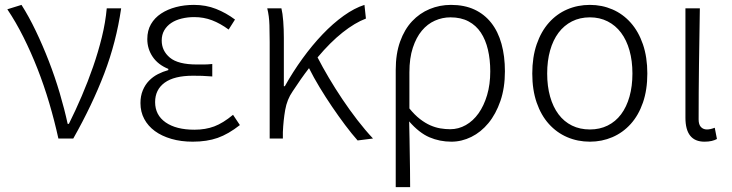

<svg xmlns="http://www.w3.org/2000/svg" viewBox="-20 -567 2996 786"><path d="M219 0Q203 -73 181.5 -145.5Q160 -218 133.5 -285.5Q107 -353 76 -415Q45 -477 10 -529L68 -547Q98 -500 126.5 -440.5Q155 -381 180 -316.5Q205 -252 224.5 -186Q244 -120 257 -60H262Q289 -114 314.5 -173.5Q340 -233 361 -293.5Q382 -354 397 -415Q412 -476 417 -533H476Q456 -395 407 -266.5Q358 -138 280 0H219Z M769 13Q721 13 681.5 1.5Q642 -10 614 -30.5Q586 -51 570.5 -80Q555 -109 555 -145Q555 -174 564.5 -197Q574 -220 590 -236.5Q606 -253 626.5 -263.5Q647 -274 669 -280V-285Q627 -302 605 -334.5Q583 -367 583 -407Q583 -442 598 -468Q613 -494 639.5 -511.5Q666 -529 700.5 -538Q735 -547 774 -547Q823 -547 864.5 -530.5Q906 -514 942 -487L916 -446Q882 -471 848 -484Q814 -497 775 -497Q748 -497 723.5 -491Q699 -485 681 -473Q663 -461 652.5 -443Q642 -425 642 -401Q642 -359 675.5 -331Q709 -303 786 -303Q801 -303 815 -303Q829 -303 849 -305V-254Q826 -256 807.5 -256.5Q789 -257 770 -257Q693 -257 654 -228.5Q615 -200 615 -149Q615 -96 658 -66Q701 -36 776 -36Q821 -36 857 -49.5Q893 -63 934 -97L962 -55Q915 -18 871 -2.5Q827 13 769 13Z M1444 8Q1420 -19 1393 -55Q1366 -91 1339.5 -130Q1313 -169 1288.5 -209.5Q1264 -250 1245 -288Q1228 -266 1211.5 -242.5Q1195 -219 1178 -193Q1155 -160 1147.5 -117Q1140 -74 1138 -26V0H1084V-395Q1084 -427 1083 -464Q1082 -501 1074 -533H1132Q1137 -513 1139.5 -480Q1142 -447 1142 -412V-214H1146Q1179 -273 1218.5 -327.5Q1258 -382 1300.5 -426.5Q1343 -471 1387 -502.5Q1431 -534 1472 -547L1478 -491Q1433 -474 1382.5 -434Q1332 -394 1280 -332Q1300 -293 1326 -249Q1352 -205 1381.5 -161Q1411 -117 1443 -75.5Q1475 -34 1507 0Z M1600 -281Q1600 -347 1618 -397Q1636 -447 1667 -480Q1698 -513 1739 -530Q1780 -547 1826 -547Q1881 -547 1922 -528Q1963 -509 1991 -473.5Q2019 -438 2033 -387.5Q2047 -337 2047 -275Q2047 -207 2028.5 -153.5Q2010 -100 1979.5 -63Q1949 -26 1909.5 -6.5Q1870 13 1828 13Q1780 13 1738 -5Q1696 -23 1655 -70Q1656 -32 1656.5 0.5Q1657 33 1657.5 64.5Q1658 96 1658.5 128.5Q1659 161 1659 199H1600ZM1823 -38Q1857 -38 1887 -55Q1917 -72 1939 -103Q1961 -134 1974 -177.5Q1987 -221 1987 -275Q1987 -323 1977.5 -363.5Q1968 -404 1948.5 -433.5Q1929 -463 1898 -479.5Q1867 -496 1824 -496Q1791 -496 1760.5 -482.5Q1730 -469 1707 -441.5Q1684 -414 1670 -371.5Q1656 -329 1656 -271V-123Q1678 -96 1699.5 -79.5Q1721 -63 1741.5 -54Q1762 -45 1782.5 -41.5Q1803 -38 1823 -38Z M2395 13Q2345 13 2302 -5.5Q2259 -24 2227 -59.5Q2195 -95 2177 -147Q2159 -199 2159 -266Q2159 -333 2177 -385.5Q2195 -438 2227 -474Q2259 -510 2302 -528.5Q2345 -547 2395 -547Q2444 -547 2487 -528.5Q2530 -510 2562 -474Q2594 -438 2612 -385.5Q2630 -333 2630 -266Q2630 -199 2612 -147Q2594 -95 2562 -59.5Q2530 -24 2487 -5.5Q2444 13 2395 13ZM2395 -37Q2435 -37 2467.5 -53Q2500 -69 2522.5 -99Q2545 -129 2557 -171.5Q2569 -214 2569 -266Q2569 -318 2557 -360.5Q2545 -403 2522.5 -433Q2500 -463 2467.5 -479.5Q2435 -496 2395 -496Q2354 -496 2321.5 -479.5Q2289 -463 2266.5 -433Q2244 -403 2232 -360.5Q2220 -318 2220 -266Q2220 -214 2232 -171.5Q2244 -129 2266.5 -99Q2289 -69 2321.5 -53Q2354 -37 2395 -37Z M2864 13Q2786 13 2786 -85V-533H2845Q2843 -417 2841.5 -303Q2840 -189 2840 -78Q2840 -57 2849.5 -47Q2859 -37 2874 -37Q2888 -37 2906 -44L2915 2Q2906 7 2893.5 10Q2881 13 2864 13Z"/></svg>

Font: SpoqaHanSansJP-Light
Style: Regular
Weight: 300
Designer: [Source Han Sans]
Ryoko NISHIZUKA  (kana & ideographs); Paul D. Hunt (Latin, Greek & Cyrillic); Wenlong ZHANG  (bopomofo
Foundry: Spoqa (http://bi.spoqa.com)
Version: Version 1.002.20150607